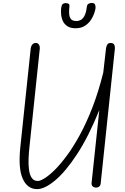

<svg xmlns="http://www.w3.org/2000/svg" viewBox="-20 -1302 864 1332"><path d="M237 10Q171 10 138.2 -61Q105.5 -132 121 -281L193 -965Q194.5 -976.5 198.8 -985.2Q203 -994 210.5 -999Q218 -1004 228.5 -1004Q242.5 -1004 250 -992.2Q257.5 -980.5 256 -964.5L184 -279.5Q180 -242 178.2 -201.5Q176.5 -161 181 -125.8Q185.5 -90.5 199.8 -68.5Q214 -46.5 242.5 -46.5Q259 -46.5 289.5 -65.2Q320 -84 359.8 -123.2Q399.5 -162.5 444.2 -223Q489 -283.5 534.5 -367Q580 -450.5 621.8 -558.2Q663.5 -666 696.5 -799L715.5 -966.5Q717 -979.5 723.8 -991.8Q730.5 -1004 747 -1004Q766 -1004 772.2 -992Q778.5 -980 777 -964.5L678.5 -29.5Q677 -14.5 668 -7.5Q659 -0.5 647 -0.5Q633 -0.5 623.2 -8.8Q613.5 -17 615.5 -35L669 -538.5Q594.5 -354.5 514.8 -232.8Q435 -111 362.5 -50.5Q290 10 237 10ZM504.5 -1106Q469 -1106 447.8 -1120Q426.5 -1134 416.2 -1156Q406 -1178 404 -1202.2Q402 -1226.5 404.5 -1247Q407 -1267 415 -1273.8Q423 -1280.5 434 -1280.5Q448.5 -1280.5 456 -1275.8Q463.5 -1271 461.5 -1256.5Q456 -1205.5 464 -1184.8Q472 -1164 486 -1160Q500 -1156 511.5 -1156Q524 -1156 538.5 -1162.8Q553 -1169.5 565.2 -1190.8Q577.5 -1212 582.5 -1255.5Q584.5 -1271 594.8 -1276.2Q605 -1281.5 617 -1281.5Q634.5 -1281.5 639.5 -1269.8Q644.5 -1258 642.5 -1243.5Q640.5 -1229.5 632.5 -1206.5Q624.5 -1183.5 608.5 -1160.5Q592.5 -1137.5 567 -1121.8Q541.5 -1106 504.5 -1106Z"/></svg>

Font: Edu NSW ACT Cursive
Style: Regular
Weight: 400
Designer: Tina and Corey Anderson, Eben Sorkin, Mirko Velimirovic
Foundry: Sorkin Type Co.
Version: Version 2.000